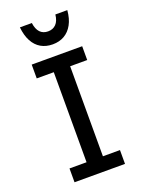

<svg xmlns="http://www.w3.org/2000/svg" viewBox="-167 -981 789 1058"><g transform="rotate(-20 228.0 -452.5)"><path d="M80 0V-81H180V-609H80V-690H376V-609H276V-81H376V0ZM89 -905H159Q164 -868 181.5 -849.5Q199 -831 228 -831Q257 -831 275 -849.5Q293 -868 297 -905H367Q363 -856 344.5 -822.5Q326 -789 296.5 -772Q267 -755 228 -755Q189 -755 159.5 -772Q130 -789 112 -822.5Q94 -856 89 -905Z"/></g></svg>

Font: Radio Canada
Style: Regular
Weight: 400
Designer: Charles Daoud, Etienne Aubert Bonn, Alexandre Saumier Demers, Jacques Le Bailly
Foundry: Radio-Canada
Version: Version 2.104;gftools[0.9.28.dev5+ged2979d]